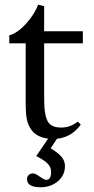

<svg xmlns="http://www.w3.org/2000/svg" viewBox="-20 -580 402 818"><path d="M153.3 217.8Q95.2 217.8 95.2 183.6Q95.2 171.9 102.8 165.3Q110.4 158.7 121.1 158.7Q130.9 158.7 149.9 172.9Q169.4 186.5 176.3 186.5Q197.8 186.5 197.8 152.8Q197.8 132.3 183.1 117.2Q168.5 102.1 134.3 85L185.1 10.7Q133.3 3.9 111.3 -30.3Q99.1 -49.3 94.2 -72.3Q89.4 -95.2 89.4 -146V-395.5H19.5V-429.2Q54.7 -439 91.3 -479.5Q127.9 -520 142.1 -560.1L168 -553.7V-446.8H333V-395.5H168V-180.7Q168 -127.9 170.9 -106.4Q173.8 -85 180.7 -68.4Q193.4 -36.6 240.7 -36.6Q280.3 -36.6 311 -62L324.2 -49.3Q285.6 4.4 222.7 11.2L195.8 51.8Q229 71.8 242.9 89.1Q256.8 106.4 256.8 127.4Q256.8 167 226.3 192.4Q195.8 217.8 153.3 217.8Z"/></svg>

Font: Elstob 8pt
Style: Regular
Weight: 400
Designer: Peter S. Baker
Version: Version 1.015